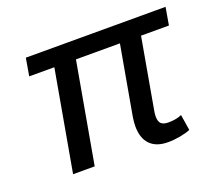

<svg xmlns="http://www.w3.org/2000/svg" viewBox="-88 -589 810 718"><g transform="rotate(-20 316.5 -230.5)"><path d="M373 -88Q373 -105 376 -124L425 -400H250L179 0H93L164 -400H64L76 -470H632L620 -400H509L460 -123Q457 -108 457 -97Q457 -77 466 -68.5Q475 -60 494 -60Q527 -60 548 -70L558 -7Q541 0 516.5 4.5Q492 9 468 9Q422 9 397.5 -16Q373 -41 373 -88Z"/></g></svg>

Font: Niramit
Style: Italic
Weight: 400
Italic angle: -10°
Version: Version 1.000; ttfautohint (v1.6)